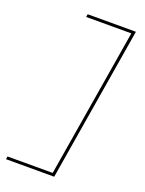

<svg xmlns="http://www.w3.org/2000/svg" viewBox="-176 -905 852 1130"><g transform="rotate(20 250.0 -340.0)"><path d="M10 143 13 125H296L450 -805H167L170 -823H472L312 143Z"/></g></svg>

Font: Iosevka SS04 Thin Oblique
Style: Regular
Weight: 100
Italic angle: -9°
Monospace: yes
Designer: Belleve Invis
Foundry: Belleve Invis
Version: Version 19.0.0; ttfautohint (v1.8.4)